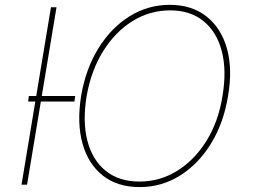

<svg xmlns="http://www.w3.org/2000/svg" viewBox="-20 -757 1062 787"><path d="M211.6 -727.3 90.9 0H68.2L188.9 -727.3ZM288.2 -363.6 285.2 -340.9H95.3L98.3 -363.6ZM914.8 -363.6Q896.7 -252.5 844.8 -168.3Q793 -84.2 717.5 -37.1Q642 9.9 552.6 9.9Q461.3 9.9 401.5 -37.3Q341.6 -84.5 318.2 -168.7Q294.7 -252.8 312.5 -363.6Q331.3 -474.8 383.3 -558.9Q435.4 -643.1 511 -690.2Q586.6 -737.2 676.1 -737.2Q765.3 -737.2 825.5 -690.3Q885.7 -643.5 909.8 -559.5Q933.9 -475.5 914.8 -363.6ZM892 -363.6Q909.8 -469.5 888.8 -548.3Q867.9 -627.1 813.7 -670.8Q759.6 -714.5 677.6 -714.5Q594.1 -714.5 523.1 -670.5Q452.1 -626.4 402.9 -547.4Q353.7 -468.4 335.2 -363.6Q317.8 -258.2 338.4 -179.3Q359 -100.5 413.5 -56.6Q468 -12.8 551.1 -12.8Q635.7 -12.8 706.9 -57.2Q778.1 -101.6 826.9 -180.6Q875.7 -259.6 892 -363.6Z"/></svg>

Font: Inter UI Thin
Style: Italic
Weight: 100
Italic angle: -9.39999°
Designer: Rasmus Andersson
Foundry: rsms
Version: 3.2;8d6f07862